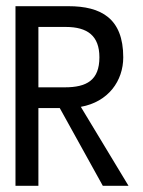

<svg xmlns="http://www.w3.org/2000/svg" viewBox="-20 -600 463 620"><path d="M30 0H104V-251H173L312 0H395L241 -255C330 -271 378 -339 378 -415C378 -541 306 -580 201 -580H30ZM104 -318V-513H192C263 -513 301 -484 301 -415C301 -341 260 -318 189 -318Z"/></svg>

Font: Charger Sport
Style: Nrw
Weight: 400
Designer: Jasper
Foundry: Cannot Into Space Fonts
Version: Version 1.1